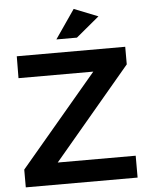

<svg xmlns="http://www.w3.org/2000/svg" viewBox="-61 -974 789 1023"><g transform="rotate(-5 334.0 -462.5)"><path d="M500 -874 372 -925 266 -771H376ZM628 -700H48L47 -583H447L35 -95V0H633V-117H216L628 -606Z"/></g></svg>

Font: Montserrat_SPRD_medium Medium
Style: Regular
Weight: 400
Designer: Julieta Ulanovsky edited by Nelly Hempel
Foundry: Julieta Ulanovsky
Version: Version 4.000;PS 004.000;hotconv 1.0.88;makeotf.lib2.5.64775